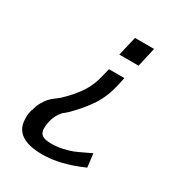

<svg xmlns="http://www.w3.org/2000/svg" viewBox="-169 -634 843 915"><g transform="rotate(30 252.5 -176.0)"><path d="M50 22 54 13Q57 1 61.5 -10.5Q66 -22 70.5 -30Q75 -38 81 -46.5Q87 -55 91 -60Q95 -65 102.5 -71.5Q110 -78 113 -80.5Q116 -83 123.5 -88.5Q131 -94 132 -95Q138 -101 140 -101Q192 -150 221.5 -194.5Q251 -239 264 -299L273 -336H358L352 -309L349 -294Q333 -223 299 -170.5Q265 -118 207 -61Q204 -58 200.5 -55.5Q197 -53 195 -51Q193 -49 191 -47.5Q189 -46 188 -45.5Q187 -45 186 -44L185 -43Q159 -15 150 25Q140 72 153.5 90.5Q167 109 211 109Q243 109 274 102Q305 95 322.5 88Q340 81 369 67Q398 53 409 48L418 122Q299 175 201 175Q51 175 46 74Q44 49 50 22ZM281 -421 306 -527H411L387 -421Z"/></g></svg>

Font: Coval
Style: Italic
Weight: 400
Foundry: Context Ltd
Version: Version 001.000